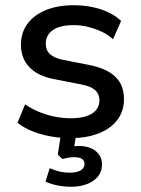

<svg xmlns="http://www.w3.org/2000/svg" viewBox="-20 -519 538 734"><path d="M249 9Q209 9 171.5 2Q134 -5 102 -18Q70 -31 47 -50L76 -120Q101 -103 130 -91Q159 -79 189.5 -73Q220 -67 250 -67Q304 -67 332 -85Q360 -103 360 -135Q360 -161 342.5 -175.5Q325 -190 287 -197L189 -216Q125 -228 92.5 -262Q60 -296 60 -348Q60 -394 85 -428Q110 -462 155.5 -480.5Q201 -499 262 -499Q297 -499 330.5 -492.5Q364 -486 393 -472.5Q422 -459 443 -439L412 -369Q393 -387 367.5 -398.5Q342 -410 315.5 -416.5Q289 -423 263 -423Q209 -423 182 -404Q155 -385 155 -352Q155 -327 171 -312Q187 -297 222 -290L319 -271Q387 -258 420.5 -226Q454 -194 454 -140Q454 -94 428.5 -60.5Q403 -27 357 -9Q311 9 249 9ZM252 195Q224 195 198 189.5Q172 184 154 175L170 124Q189 132 206.5 136.5Q224 141 247 141Q273 141 288 132.5Q303 124 303 108Q303 95 293.5 88.5Q284 82 264 82Q254 82 243.5 83.5Q233 85 219 89L201 72L215 -20H274L261 57L233 47Q245 43 257.5 41Q270 39 282 39Q307 39 326.5 47Q346 55 358 71Q370 87 370 110Q370 136 355 155Q340 174 313 184.5Q286 195 252 195Z"/></svg>

Font: Nunito Sans 11pt SemiBold
Style: Regular
Weight: 600
Version: Version 3.101;gftools[0.9.27]